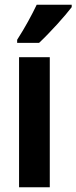

<svg xmlns="http://www.w3.org/2000/svg" viewBox="-20 -786 321 806"><path d="M281 -756V-766H134C113 -722 86 -672 52 -619V-606H144C190 -649 254 -720 281 -756ZM189 0V-546H60V0Z"/></svg>

Font: Noto Sans Gurmukhi UI ExtraCondensed
Style: Bold
Weight: 700
Width: 2
Designer: Jelle Bosma - Monotype Design Team
Foundry: Monotype Imaging Inc.
Version: Version 2.004